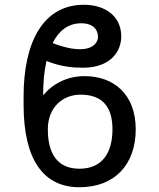

<svg xmlns="http://www.w3.org/2000/svg" viewBox="-20 -780 671 810"><path d="M336.6 -458.8C262.8 -458.8 201.7 -426.1 161.9 -377.8C161.9 -430.8 166.5 -480.1 176.1 -522.7C238.3 -498.2 287.6 -494.3 329.5 -494.3C447.4 -494.3 491.5 -563.9 491.5 -626.4C491.5 -714.5 420.5 -759.9 333.8 -759.9C160.5 -759.9 79.5 -599.4 79.5 -373.6V-338.1C79.5 -108 161.9 9.9 315.3 9.9C464.5 9.9 552.6 -86.6 552.6 -234.4C552.6 -380.7 461.6 -458.8 336.6 -458.8ZM181.8 -234.4C181.8 -329.5 247.2 -380.7 319.6 -380.7C411.9 -380.7 454.5 -329.5 454.5 -234.4C454.5 -136.4 411.9 -68.2 315.3 -68.2C218.8 -68.2 181.8 -136.4 181.8 -234.4ZM202.1 -598.4C228.3 -650.6 267.8 -681.8 322.4 -681.8C376.4 -681.8 393.5 -652 393.5 -623.6C393.5 -602.3 373.6 -572.4 318.2 -572.4C289.4 -572.4 251.8 -578.8 202.1 -598.4Z"/></svg>

Font: Margiela Sans
Style: Regular
Weight: 400
Designer: Stefan Endress, Andreas Faust
Version: Version 1.100;FEAKit 1.0